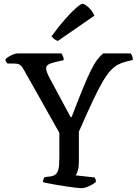

<svg xmlns="http://www.w3.org/2000/svg" viewBox="-20 -983 714 1003"><path d="M403 0Q395 0 375.5 -2.5Q356 -5 330.5 -8.5Q305 -12 279.5 -16.5Q254 -21 233.5 -25Q213 -29 204 -32Q204 -40 207.5 -47.5Q211 -55 213 -58L242 -61Q260 -64 270 -71.5Q280 -79 285 -98.5Q290 -118 290 -159V-289L102 -623Q93 -639 83 -645Q73 -651 52 -651H19Q17 -654 13 -659Q9 -664 8 -673Q13 -679 25 -686.5Q37 -694 50 -699Q63 -704 70 -704H301Q305 -698 309 -688.5Q313 -679 313 -669L262 -657Q246 -653 233.5 -646.5Q221 -640 221 -624Q221 -620 224 -610Q227 -600 233 -587L349 -371H354Q388 -460 412 -518.5Q436 -577 454 -613.5Q472 -650 487.5 -670.5Q503 -691 519 -704H662Q667 -698 670.5 -689.5Q674 -681 674 -670L638 -661Q615 -655 596.5 -645.5Q578 -636 558.5 -615.5Q539 -595 516.5 -556.5Q494 -518 464 -454.5Q434 -391 392 -295V-133Q392 -110 386.5 -92Q381 -74 375 -67L474 -56Q476 -53 478.5 -47.5Q481 -42 481 -32Q466 -20 444 -10Q422 0 403 0ZM282 -769Q270 -773 261.5 -780.5Q253 -788 249 -793Q285 -843 318.5 -881Q352 -919 377 -941Q402 -963 411 -963Q419 -963 432 -953.5Q445 -944 456.5 -929.5Q468 -915 473 -901Z"/></svg>

Font: Texturina 12pt
Style: Regular
Weight: 400
Designer: Guillermo Torres Carreño
Foundry: Omnibus-Type
Version: Version 1.002